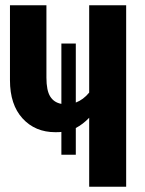

<svg xmlns="http://www.w3.org/2000/svg" viewBox="-20 -712 554 732"><path d="M461 -692V0H320V-263Q296 -238 269 -224V-122H214V-209Q207 -208 191 -208Q114 -208 66 -260.5Q18 -313 18 -406V-692H157V-416Q157 -367 171.5 -344Q186 -321 214 -316V-546H269V-321Q298 -332 320 -359V-692Z"/></svg>

Font: Fira Sans Compressed SemiBold
Style: Regular
Weight: 600
Width: 1
Designer: bBox Type GmbH & Carrois Corporate GbR & Edenspiekermann AG
Foundry: bBox Type GmbH & Carrois Corporate GbR & Edenspiekermann AG
Version: Version 4.301